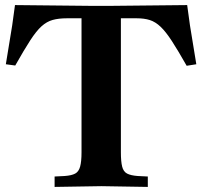

<svg xmlns="http://www.w3.org/2000/svg" viewBox="-20 -733 796 756"><path d="M195 3V-38L235 -40Q262 -42 276 -49.5Q290 -57 295.5 -77Q301 -97 301 -133V-676H456V-133Q456 -97 461 -77Q466 -57 480.5 -49.5Q495 -42 522 -40L562 -38V3L379 0ZM715 -474Q681 -534 657 -571Q633 -608 612.5 -627.5Q592 -647 570 -654Q548 -661 518 -661H244Q211 -661 187.5 -654.5Q164 -648 143.5 -629.5Q123 -611 99 -574Q75 -537 40 -475L3 -480L28 -633L39 -713L330 -710H425L717 -713L728 -633L753 -480Z"/></svg>

Font: Baskervville SC
Style: Regular
Weight: 400
Designer: Alexis Faudot, Rémi Forte, Morgane Pierson, Rafael Ribas, Tanguy Vanlaeys, Rosalie Wagner, Thomas Huot-Marchand
Foundry: ANRT
Version: Version 1.100